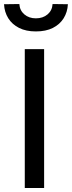

<svg xmlns="http://www.w3.org/2000/svg" viewBox="-45 -933 357 953"><path d="M78 0V-689H174V0ZM133 -777Q84 -777 49.5 -794.5Q15 -812 -4 -842.5Q-23 -873 -25 -912L51 -913Q53 -881 76 -861.5Q99 -842 133 -842Q168 -842 191 -861.5Q214 -881 216 -913L292 -912Q290 -873 271 -842.5Q252 -812 217.5 -794.5Q183 -777 133 -777Z"/></svg>

Font: Cairo Play SemiBold
Style: Regular
Weight: 600
Designer: Mohamed Gaber, Accademia di Belle Arti di Urbino
Foundry: Kief Type Foundry, Accademia di Belle Arti di Urbino
Version: Version 3.130;gftools[0.9.24]